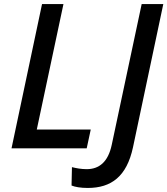

<svg xmlns="http://www.w3.org/2000/svg" viewBox="-20 -734 828 950"><path d="M37 0H409L429 -93H162L294 -714H188ZM414 196C531 196 607 139 638 -5L788 -714H681L533 -18C515 68 470 103 409 103C381 103 356 98 336 93L334 184C351 191 379 196 414 196Z"/></svg>

Font: Noto Sans Medium
Style: Italic
Weight: 500
Italic angle: -12°
Designer: Monotype Design Team
Foundry: Monotype Imaging Inc.
Version: Version 2.013